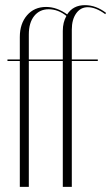

<svg xmlns="http://www.w3.org/2000/svg" viewBox="-20 -726 432 746"><path d="M259 0H224V-489H92V0H57V-489H9V-495H57V-582Q57 -634 85 -666.5Q113 -699 159 -699Q201 -699 241 -670Q264 -706 310 -706Q353 -706 392 -676L389 -671Q352 -698 321 -698Q293 -698 276 -674Q259 -650 259 -611V-495H360V-489H259ZM92 -592V-495H224V-606Q224 -639 238 -664Q206 -690 169 -690Q134 -690 113 -664Q92 -638 92 -592Z"/></svg>

Font: Moniqa ExtLt Narrow Display
Style: Regular
Weight: 200
Width: 4
Designer: Rajesh Rajput
Foundry: Rajesh Rajput
Version: Version 1.000